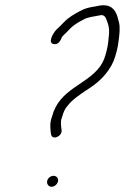

<svg xmlns="http://www.w3.org/2000/svg" viewBox="-20 -626 478 735"><path d="M160.7 66C157.8 77.1 165.6 89 177.2 89C188.2 89 199.1 79.8 201.9 69C204.9 57.7 197.3 47 185.2 47C174.2 47 163.5 55.1 160.7 66ZM216.3 -482C216.8 -484 218.4 -486.3 221.1 -489C232.7 -500.4 239.8 -506.9 251 -519C266.8 -533.4 280.1 -541 299.4 -551C315.6 -560.8 341 -562.9 360.6 -567C379.3 -572.7 385.8 -557.6 388.6 -548C394.2 -533.1 399.1 -520.1 397.5 -498C395.1 -475.3 394.9 -457.5 388.2 -432C381.1 -405 377.8 -393.3 363.5 -372C310.2 -299.3 207.1 -286.5 179.2 -180C170.7 -156.5 172.1 -140.1 174 -122L175.4 -112C179.3 -88.2 216.6 -102.6 216 -126L214.6 -136C213.7 -148.9 210.7 -161.4 217.4 -177C223 -198.3 229.3 -211.4 242 -225C259.5 -246.7 279.8 -258.8 302.1 -275C336.5 -296.6 368.7 -319.3 394.3 -356C412.9 -382.7 418.2 -397.7 427.2 -432C430.5 -444.7 432.8 -457 433.9 -469C437.5 -493.7 440.6 -523.3 435 -542C428.3 -570.1 420.4 -598.9 387.5 -605C368.5 -607.6 359.4 -603.9 342.5 -601C321.2 -597.9 304 -593.6 287 -584C264 -572 242.3 -559.3 224.8 -541C214.1 -529 207.2 -523.6 195.2 -512C181.9 -496.9 161.1 -460.3 186.8 -457C202.4 -455 210.9 -468 216.3 -482Z"/></svg>

Font: Just Breathe
Style: Obl5
Weight: 400
Foundry: Cannot Into Space Fonts
Version: Version 0.72